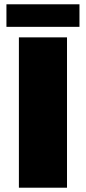

<svg xmlns="http://www.w3.org/2000/svg" viewBox="-20 -874 400 894"><path d="M68 -700H292V0H68ZM10 -854H350V-749H10Z"/></svg>

Font: Fivo Sans Black
Style: Regular
Weight: 900
Designer: Alexander Slobzheninov
Foundry: Alexander Slobzheninov
Version: 1.0